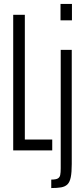

<svg xmlns="http://www.w3.org/2000/svg" viewBox="-20 -763 428 974"><path d="M47 0V-688H106V-55H245V0ZM287 -660V-743H345V-660ZM240 191V148Q263 148 273 142.5Q283 137 285.5 124.5Q288 112 288 91V-510H344V69Q344 111 339 136Q334 161 322 172.5Q310 184 290 187.5Q270 191 240 191Z"/></svg>

Font: Saira UltraCondensed
Style: Regular
Weight: 400
Width: 1
Designer: Hector Gatti with collaboration of the Omnibus-Type team
Foundry: Omnibus-Type
Version: Version 1.101